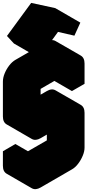

<svg xmlns="http://www.w3.org/2000/svg" viewBox="-63 -1253 646 1324"><path d="M217 -300Q182 -280 156 -295Q130 -310 130 -350V-590Q130 -617 142 -646.5Q154 -676 174 -701.5Q194 -727 217 -740L433 -865Q467 -885 493.5 -870Q520 -855 520 -815V-675L433 -625V-765L217 -640V-400L433 -525Q467 -545 493.5 -530Q520 -515 520 -475V-235Q520 -209 507.5 -179Q495 -149 475.5 -123.5Q456 -98 433 -85L217 40Q182 60 156 45Q130 30 130 -10V-110L217 -160V-60L433 -185V-425ZM337 -1033 206 -853 158 -905 325 -1133 491 -1097 450 -1007ZM433 -425V-185L260 -285V-525ZM433 -185 217 -60 43 -160 260 -285ZM433 -765V-625L260 -725V-865ZM491 -1097 325 -1133 152 -1233 318 -1197ZM217 -160 130 -110 -43 -210 43 -260ZM130 -110V-10Q130 30 156 45L-17 -55Q-43 -70 -43 -110V-210ZM494 -530Q467 -545 433 -525L217 -400L43 -500L260 -625Q294 -645 320 -630ZM494 -870Q467 -885 433 -865L217 -740Q194 -727 174 -701.5Q154 -676 142 -646.5Q130 -617 130 -590V-350Q130 -310 156 -295L-17 -395Q-43 -410 -43 -450V-690Q-43 -717 -31 -746.5Q-19 -776 0.7 -801.5Q20.4 -827 43 -840L260 -965Q294.4 -985 320 -970ZM325 -1133 158 -905 -15 -1005 152 -1233ZM158 -905 206 -853 33 -953 -15 -1005Z"/></svg>

Font: Nabla Normal
Style: Regular
Weight: 400
Designer: Arthur Reinders Folmer
Version: Version 1.000